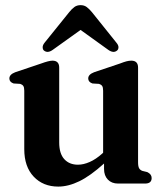

<svg xmlns="http://www.w3.org/2000/svg" viewBox="-20 -696 618 728"><path d="M72 -130.5V-352Q72 -365 68.2 -370.2Q64.5 -375.5 56.5 -378L31.5 -379.5Q15.5 -385 15.5 -398.5Q15.5 -413.5 37.5 -422L135.5 -455Q165.5 -466 179 -466Q204.5 -466 204.5 -439.5V-156Q204.5 -113.5 223.8 -92.5Q243 -71.5 275.5 -71.5Q296.5 -71.5 320 -81.8Q343.5 -92 368 -114L371 -117V-352Q371 -365 367.2 -370.2Q363.5 -375.5 355.5 -378L330.5 -379.5Q314.5 -385 314.5 -398.5Q314.5 -413.5 336.5 -422L434.5 -455Q450 -461 459.5 -463.5Q469 -466 478 -466Q503.5 -466 503.5 -439.5V-81Q503.5 -65 507.5 -58Q511.5 -51 520 -48L538.5 -43.5Q555 -35.5 555 -21Q555 0 530 0H427.5Q403.5 0 389 -15Q374.5 -30 374.5 -55.5V-76Q322.5 -29 280.8 -8.8Q239 11.5 201 11.5Q143.5 11.5 107.8 -26.2Q72 -64 72 -130.5ZM424 -504.5Q410.5 -493 390.5 -507L285.5 -582.5L180 -507Q160.5 -493 146.5 -504.5Q142 -508.5 141.8 -516.5Q141.5 -524.5 149 -534L242.5 -650Q252.5 -662.5 262.2 -669.5Q272 -676.5 285.5 -676.5Q299 -676.5 308.5 -669.5Q318 -662.5 328.5 -650L421.5 -534Q429.5 -524.5 429.2 -516.5Q429 -508.5 424 -504.5Z"/></svg>

Font: Fraunces 72pt S050 SemiBold
Style: Regular
Weight: 600
Version: Version 1.000; ttfautohint (v1.8.3)